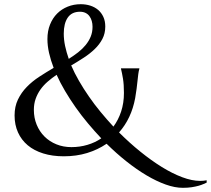

<svg xmlns="http://www.w3.org/2000/svg" viewBox="-20 -732 1009 919"><path d="M627 -262.2Q608.9 -165 549.8 -98.1Q599.6 -48.3 651.9 -6.1Q704.1 36.1 754.6 67.4Q805.2 98.6 852.1 116.2Q898.9 133.8 938 133.8Q953.6 133.8 969.2 130.9V142.1Q963.4 144.5 953.9 148.9Q944.3 153.3 930.4 157.2Q916.5 161.1 897.7 164.1Q878.9 167 855 167Q816.9 167 772.7 151.1Q728.5 135.3 681.2 107.2Q633.8 79.1 585.2 40.5Q536.6 2 490.2 -43.9Q447.8 -15.1 396.7 0.5Q345.7 16.1 285.2 16.1Q230.5 16.1 186.8 2.4Q143.1 -11.2 112.8 -36.6Q82.5 -62 66.2 -98.1Q49.8 -134.3 49.8 -179.2Q49.8 -222.2 65.9 -255.6Q82 -289.1 108.2 -315.9Q134.3 -342.8 168 -364.7Q201.7 -386.7 236.8 -407.2Q222.7 -443.8 214.8 -478.5Q207 -513.2 207 -544.9Q207 -583.5 219.5 -614.5Q231.9 -645.5 253.4 -667Q274.9 -688.5 304 -700.2Q333 -711.9 366.2 -711.9Q390.6 -711.9 412.1 -705.1Q433.6 -698.2 449.5 -684.8Q465.3 -671.4 474.6 -651.4Q483.9 -631.3 483.9 -605Q483.9 -571.8 470 -545.4Q456.1 -519 433.3 -497.1Q410.6 -475.1 381.3 -456.1Q352.1 -437 320.8 -418.9Q336.4 -382.3 358.2 -344.7Q379.9 -307.1 405.8 -269.8Q431.6 -232.4 461.4 -196.3Q491.2 -160.2 522.9 -126Q546.4 -157.7 559.8 -198.2Q573.2 -238.8 573.2 -287.1Q573.2 -328.1 568.6 -355.7Q564 -383.3 559.1 -402.8V-404.8H647V-402.8Q643.6 -391.1 641.8 -376.7Q640.1 -362.3 638.2 -345Q636.2 -327.6 633.8 -306.9Q631.3 -286.1 627 -262.2ZM321.8 -27.8Q361.8 -27.8 398.2 -38.6Q434.6 -49.3 464.8 -69.8Q431.6 -105 400.4 -142.3Q369.1 -179.7 341.8 -218.5Q314.5 -257.3 291.3 -296.6Q268.1 -335.9 251 -374Q228 -358.4 208.3 -341.3Q188.5 -324.2 173.8 -303.7Q159.2 -283.2 150.6 -259Q142.1 -234.9 142.1 -206.1Q142.1 -168 155.5 -135.3Q168.9 -102.5 192.9 -78.6Q216.8 -54.7 249.8 -41.3Q282.7 -27.8 321.8 -27.8ZM285.2 -570.8Q285.2 -542.5 291.5 -512.5Q297.9 -482.4 309.1 -450.2Q333 -465.3 353.8 -481.4Q374.5 -497.6 389.9 -516.4Q405.3 -535.2 414.1 -556.6Q422.9 -578.1 422.9 -604Q422.9 -618.7 419.2 -631.6Q415.5 -644.5 408.2 -654.5Q400.9 -664.6 389.4 -670.2Q377.9 -675.8 362.8 -675.8Q323.7 -675.8 304.4 -647.9Q285.2 -620.1 285.2 -570.8Z"/></svg>

Font: Marcellus
Style: Regular
Weight: 400
Designer: Astigmatic (AOETI)
Foundry: Astigmatic (AOETI)
Version: Version 1.000